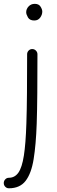

<svg xmlns="http://www.w3.org/2000/svg" viewBox="-54 -759 301 1008"><path d="M115.2 -501.5Q126.5 -501.5 134.5 -493.4Q142.6 -485.4 142.6 -474.1Q142.6 -361.8 141.8 -271Q141.1 -180.2 138.7 -108.9Q134.8 1 122.6 76.4Q110.4 151.9 80.3 190.7Q50.3 229.5 -7.3 229.5Q-18.6 229.5 -26.4 221.4Q-34.2 213.4 -34.2 202.1Q-34.2 190.9 -26.4 182.6Q-18.6 174.3 -7.3 174.3Q23.4 174.3 42.5 147.5Q61.5 120.6 71.3 58.1Q81.1 -4.4 84.5 -111.3Q86.9 -182.1 87.6 -272Q88.4 -361.8 88.4 -474.1Q88.4 -485.4 96.2 -493.4Q104 -501.5 115.2 -501.5ZM83.5 -694.8Q83.5 -711.9 96.2 -725.3Q108.9 -738.8 128.4 -738.8Q149.9 -738.8 158.9 -724.1Q168 -709.5 168 -698.2Q168 -681.6 157 -666.5Q146 -651.4 126 -651.4Q102.1 -651.4 92.8 -667.5Q83.5 -683.6 83.5 -694.8Z"/></svg>

Font: Mikhak-DS2-FD Light
Style: Regular
Weight: 300
Designer: Amin Abedi
Version: Version 3.2